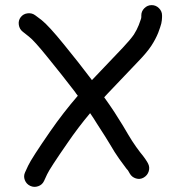

<svg xmlns="http://www.w3.org/2000/svg" viewBox="-20 -688 706 750"><path d="M98 38C108 42.7 118.3 43.2 129 39.5C139.7 35.8 147.3 29 152 19L164 -7C170.7 -21.7 197.3 -62.7 244 -130C271.3 -170 300.7 -208.7 332 -246C341.3 -232.7 350 -219.3 358 -206C384 -166 401.7 -138 411 -122C421.7 -103.3 433.3 -85 446 -67C458.7 -49.7 468 -37 474 -29C478.7 -24.3 481.7 -20.3 483 -17L487 -10C492.3 -0.7 500.3 5.7 511 9C521.7 12.3 531.8 11.2 541.5 5.5C551.2 -0.2 557.7 -8.3 561 -19C564.3 -29.7 563.3 -40 558 -50L554 -57C550 -63.7 544.7 -71.3 538 -80C532.7 -86 524 -97.3 512 -114C500.7 -130 490.3 -146 481 -162C471 -180 453 -209.3 427 -250C414.3 -269.3 401 -288.7 387 -308C391 -312.7 395 -317 399 -321C457.7 -382.3 497.7 -424.3 519 -447C542.3 -471 559.7 -491.7 571 -509C582.3 -526.3 591.3 -543.3 598 -560C604 -576 608 -588 610 -596C612 -605.3 613 -613.7 613 -621V-628C613 -638.7 609 -648 601 -656C593 -664 583.5 -668 572.5 -668C561.5 -668 552 -664 544 -656C536 -648 532 -638.7 532 -628V-621C532 -619.7 531.7 -617.7 531 -615C529.7 -611 526.7 -602.7 522 -590C517.3 -578 511 -565.7 503 -553C494.3 -540.3 480 -523.3 460 -502C438.7 -479.3 399 -437.7 341 -377L339 -375C338.3 -375.7 337.7 -376.7 337 -378C304.3 -421.3 268.7 -466.7 230 -514C190 -563.3 160.7 -595.3 142 -610L118 -628C109.3 -634.7 99.3 -637.3 88 -636C76.7 -634.7 67.7 -629.7 61 -621C54.3 -612.3 51.8 -602.3 53.5 -591C55.2 -579.7 60.3 -570.7 69 -564L93 -545C106.3 -535 131 -507.7 167 -463C205 -416.3 240.3 -371.7 273 -329C276.3 -323.7 280 -318.7 284 -314C246 -270 210.3 -224 177 -176C127.7 -104.7 98.7 -59.7 90 -41L78 -15C73.3 -5 73 5.2 77 15.5C81 25.8 88 33.3 98 38Z"/></svg>

Font: Ruji's Handwriting Font v.2.0
Style: Medium
Weight: 500
Version: Version 2.0